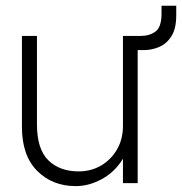

<svg xmlns="http://www.w3.org/2000/svg" viewBox="-20 -622 618 652"><path d="M105.5 -200Q105.5 -115.5 144 -77.8Q182.5 -40 247 -40Q289.5 -40 323.5 -60Q357.5 -80 377.5 -114.8Q397.5 -149.5 397.5 -194.5V-500H458Q488 -500 508.2 -515Q528.5 -530 528.5 -576V-602.5H578.5V-570Q578.5 -525 562.2 -499.2Q546 -473.5 521 -462.8Q496 -452 470 -452H447.5V0H397.5V-83Q370.5 -38.5 326.5 -14.2Q282.5 10 237.5 10Q157.5 10 106 -42Q54.5 -94 54.5 -190.5V-500H105.5Z"/></svg>

Font: Overused Grotesk Light
Style: Regular
Weight: 300
Version: Version 0.004